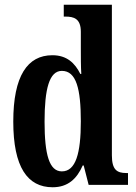

<svg xmlns="http://www.w3.org/2000/svg" viewBox="-20 -780 574 810"><path d="M202 10C266 10 304 -25 329 -82H333L354 0H520V-50H513C473 -50 452 -64 452 -125V-760H249V-710H256C291 -710 321 -702 321 -646V-578C321 -539 321 -499 323 -468H319C296 -514 262 -547 201 -547C96 -547 36 -460 36 -267C36 -75 96 10 202 10ZM241 -57C188 -57 168 -127 168 -267C168 -405 188 -481 241 -481C302 -481 321 -405 321 -268C321 -134 300 -57 241 -57Z"/></svg>

Font: Noto Serif Sinhala ExtraCondensed
Style: Bold
Weight: 700
Width: 2
Designer: Jelle Bosma - Monotype Design Team
Foundry: Monotype Imaging Inc.
Version: Version 2.007